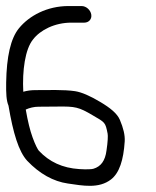

<svg xmlns="http://www.w3.org/2000/svg" viewBox="-38 -658 516 636"><path d="M314.8 -159.6C310.4 -124.9 295.9 -106.3 271.5 -99C266 -97.3 249.6 -96.3 224.7 -97.9C169.1 -101.4 125.4 -121.8 90.8 -158.6C87.3 -162.4 78.9 -177.8 69.9 -202.9C61.5 -226 54.2 -255.6 47.3 -295.1C59.6 -300.8 75.1 -304.5 89.7 -304.5C108.7 -304.5 129.4 -304.7 152.7 -305C211.2 -305.8 222.9 -303.4 269.2 -276C310.3 -252.1 311 -253.2 318.5 -215.3C319.9 -208.5 319.2 -189 314.8 -159.6ZM232.1 -638H189.1C118 -638 58.8 -606 24.8 -564.4C-3 -530.3 -16.1 -470.2 -17.6 -384.5C-18.1 -347.9 -17 -325.1 -9.9 -308.2C5.5 -216.9 23.9 -156.1 52.1 -125.4C93 -82.4 138.9 -56.9 186.8 -50.1C236.1 -43 289.3 -32.2 329.9 -63.7C357.5 -85.2 371.2 -128.1 375.1 -189.7C376.4 -210.2 370.6 -234 359 -261.2C350.1 -282.1 327.1 -300.7 293.9 -320.4C260.5 -340.3 232.9 -352.4 211.1 -355.9C174.9 -361.6 117.7 -359.5 79.7 -359.5C65.4 -359.5 52.8 -357.9 39.1 -354.1C35.5 -423.8 45.1 -494.9 71.3 -527.1C95.3 -558.7 143.5 -583 198.3 -583H241.3C255.8 -583 266.9 -594.3 264.3 -610C261.8 -624.9 247.7 -638 232.1 -638Z"/></svg>

Font: MewTooHand
Style: BdCondLta
Weight: 400
Designer: Mew Too, Robert Jablonski
Version: Version 0.77